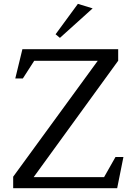

<svg xmlns="http://www.w3.org/2000/svg" viewBox="-20 -997 706 1017"><path d="M497.6 -674.8H161.1L101.1 -581.5H61L98.6 -736.3H606V-675.3L158.2 -58.6H531.2L591.8 -165.5H633.8L600.6 0H49.8V-61ZM470.7 -952.6 297.4 -796.4 274.4 -815.4 392.6 -976.6Z"/></svg>

Font: Habibi
Style: Regular
Weight: 400
Designer: Magnus Gaarde
Foundry: Magnus Gaarde
Version: Version 1.001